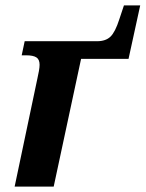

<svg xmlns="http://www.w3.org/2000/svg" viewBox="-20 -688 537 708"><path d="M118 -399Q121 -412 123.5 -426Q126 -440 126 -449Q126 -469 114 -476.5Q102 -484 77 -484H60L71 -536H338Q370 -536 387.5 -553Q405 -570 420 -617L437 -668H497L454 -471H279L178 0H34Z"/></svg>

Font: Noto Serif SemiCondensed
Style: Bold Italic
Weight: 700
Width: 4
Italic angle: -12°
Designer: Monotype Design Team
Foundry: Monotype Imaging Inc.
Version: Version 2.014